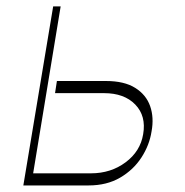

<svg xmlns="http://www.w3.org/2000/svg" viewBox="-20 -565 563 585"><path d="M153.4 -318.2H302.6Q358.7 -318.2 392 -297.2Q425.4 -276.3 437.5 -241.5Q449.6 -206.7 441.8 -164.8Q435.4 -122.9 411 -85.2Q386.7 -47.6 346.1 -23.8Q305.4 0 250 0H51.1L142 -545.5H164.8L81 -36.9H257.1Q317.8 -36.9 362.7 -70.5Q407.7 -104 416.2 -156.2Q425.8 -211.6 392.2 -246.4Q358.7 -281.2 296.9 -281.2H147.7Z"/></svg>

Font: Inter UI Thin
Style: Italic
Weight: 100
Italic angle: -9.39999°
Designer: Rasmus Andersson
Foundry: rsms
Version: 3.2;8d6f07862